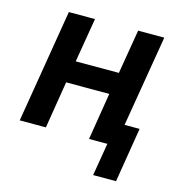

<svg xmlns="http://www.w3.org/2000/svg" viewBox="-101 -611 802 851"><g transform="rotate(15 300.0 -185.0)"><path d="M507 150H402L427 0H343L378 -216H180L145 0H25L111 -520H231L197 -317H395L429 -520H549L479 -101H548Z"/></g></svg>

Font: Iosevka Extended
Style: Bold Italic
Weight: 700
Width: 7
Italic angle: -9°
Monospace: yes
Designer: Belleve Invis
Foundry: Belleve Invis
Version: Version 32.5.0; ttfautohint (v1.8.4)